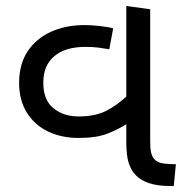

<svg xmlns="http://www.w3.org/2000/svg" viewBox="-20 -623 617 643"><path d="M244 -161Q185 -161 140 -183Q95 -205 69.5 -246.5Q44 -288 44 -345Q44 -408 72.5 -451Q101 -494 150.5 -516.5Q200 -539 263 -539Q285 -539 313 -536Q341 -533 359 -528L346 -458Q329 -461 310 -463.5Q291 -466 266 -466Q199 -466 162 -435Q125 -404 125 -346Q125 -288 159 -260.5Q193 -233 243 -233Q299 -233 336 -252Q373 -271 408 -304V-210Q377 -190 340 -175.5Q303 -161 244 -161ZM551 0Q508 0 479.5 -9.5Q451 -19 434 -37Q418 -54 410.5 -79Q403 -104 403 -148V-603L483 -592V-152Q483 -125 486 -112.5Q489 -100 495 -92Q506 -78 527.5 -75.5Q549 -73 569 -73L562 0Z"/></svg>

Font: guzrati25
Style: Book
Weight: 400
Designer: Jelle Bosma - Monotype Design Team, Universal Thirst
Foundry: Monotype Imaging Inc.
Version: Version 2.106